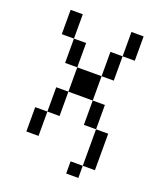

<svg xmlns="http://www.w3.org/2000/svg" viewBox="-139 -714 778 927"><g transform="rotate(20 250.0 -250.0)"><path d="M375 62.5H312.5V125H375ZM375 62.5H437.5V-125H375ZM62.5 -125Q62.5 -125 62.5 0H125Q125 0 125 -125ZM125 -125H187.5Q187.5 -125 187.5 -250H125Q125 -250 125 -125ZM375 -125Q375 -125 375 -250H312.5Q312.5 -250 312.5 -125ZM187.5 -250H312.5Q312.5 -250 312.5 -375H187.5Q187.5 -375 187.5 -250ZM187.5 -375Q187.5 -375 187.5 -500H125Q125 -500 125 -375ZM312.5 -375H375Q375 -375 375 -500H312.5Q312.5 -500 312.5 -375ZM125 -500Q125 -500 125 -625H62.5Q62.5 -625 62.5 -500ZM375 -500H437.5Q437.5 -500 437.5 -625H375Q375 -625 375 -500Z"/></g></svg>

Font: CalcUnifontExMono
Style: Regular
Weight: 500
Version: Version 15.0.06